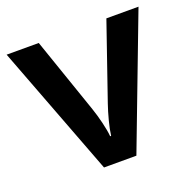

<svg xmlns="http://www.w3.org/2000/svg" viewBox="-102 -645 750 747"><g transform="rotate(-20 273.0 -271.0)"><path d="M206 0 0 -542H133L241 -229Q251 -200 259.5 -165Q268 -130 270 -106H274Q277 -131 286 -165.5Q295 -200 305 -229L413 -542H546L340 0Z"/></g></svg>

Font: Noto Sans Tamil SemiBold
Style: Regular
Weight: 600
Designer: Jelle Bosma - Monotype Design Team
Foundry: Monotype Imaging Inc.
Version: Version 2.004; ttfautohint (v1.8.4.7-5d5b)